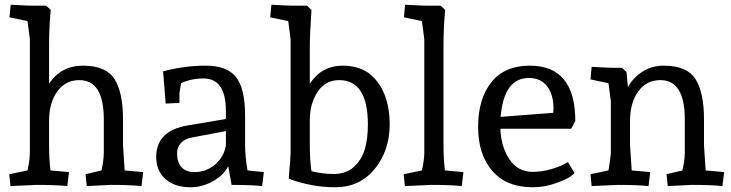

<svg xmlns="http://www.w3.org/2000/svg" viewBox="-20 -780 3085 810"><path d="M20 -707 25 -760Q97 -756 117 -756H175L194 -738Q187 -666 187 -585V-427Q238 -503 330 -503Q427 -503 463 -446.5Q499 -390 499 -276V-167L506 -61L584 -54L577 5Q528 0 448 0L346 5L341 -45L408 -61Q418 -105 418 -137V-276Q418 -442 315 -442Q257 -442 222.5 -395.5Q188 -349 187 -274V-167Q187 -109 193 -61L271 -54L264 5Q215 0 135 0L24 5L19 -45L96 -61Q106 -106 106 -137V-615L96 -691Z M957 0 943 -79Q924 -41 878.5 -15.5Q833 10 784 10Q717 10 678 -24.5Q639 -59 639 -118Q639 -229 773 -251L933 -278V-311Q933 -449 839 -449Q786 -449 744 -429L737 -387V-346L679 -343L668 -479Q758 -503 849 -503Q938 -503 976 -454.5Q1014 -406 1014 -291V-167Q1014 -145 1016.5 -118.5Q1019 -92 1022 -76L1024 -61L1093 -54L1086 5Q1037 0 957 0ZM933 -227 790 -200Q760 -195 743.5 -177Q727 -159 727 -133Q727 -95 746 -74.5Q765 -54 800 -54Q850 -54 887.5 -86Q925 -118 933 -167Z M1120 -707 1125 -760Q1197 -756 1217 -756H1275L1294 -738Q1287 -635 1287 -585V-427Q1337 -503 1426 -503Q1522 -503 1573 -434Q1624 -365 1624 -256Q1624 -145 1561 -67.5Q1498 10 1394 10Q1295 10 1198 -26Q1206 -117 1206 -137V-615L1196 -691ZM1411 -442Q1352 -442 1319.5 -392Q1287 -342 1287 -274V-167Q1287 -104 1294 -58Q1340 -46 1388 -46Q1440 -46 1473 -76Q1506 -106 1519 -150.5Q1532 -195 1532 -254Q1532 -442 1411 -442Z M1684 -707 1689 -760Q1761 -756 1781 -756H1839L1858 -738Q1851 -666 1851 -585V-167Q1851 -109 1857 -61L1935 -54L1928 5Q1879 0 1799 0L1688 5L1683 -45L1760 -61Q1770 -106 1770 -137V-615L1760 -691Z M2215 -503Q2407 -503 2407 -270L2390 -237H2091Q2093 -163 2128.5 -109Q2164 -55 2227 -55Q2265 -55 2302 -65.5Q2339 -76 2357 -86L2376 -96L2404 -50Q2397 -43 2383 -33Q2369 -23 2323 -6.5Q2277 10 2227 10Q2116 10 2056.5 -59.5Q1997 -129 1997 -245Q1997 -362 2052.5 -432.5Q2108 -503 2215 -503ZM2211 -451Q2106 -451 2092 -287L2314 -304Q2315 -319 2315 -324Q2315 -380 2288.5 -415.5Q2262 -451 2211 -451Z M2471 -445 2476 -498Q2548 -494 2568 -494H2604L2623 -476L2629 -412Q2649 -450 2688.5 -476.5Q2728 -503 2781 -503Q2878 -503 2914 -446.5Q2950 -390 2950 -276V-167L2957 -61L3035 -54L3028 5Q2979 0 2899 0L2797 5L2792 -45L2859 -61Q2869 -105 2869 -137V-276Q2869 -442 2766 -442Q2708 -442 2673.5 -395.5Q2639 -349 2638 -274V-167L2645 -61L2723 -54L2716 5Q2667 0 2587 0L2476 5L2471 -45L2547 -61Q2555 -109 2557 -132V-353L2547 -429Z"/></svg>

Font: Andada
Style: Regular
Weight: 400
Designer: Carolina Giovagnoli
Foundry: Carolina Giovagnoli
Version: Version 1.003